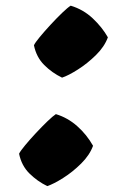

<svg xmlns="http://www.w3.org/2000/svg" viewBox="-20 -626 393 663"><path d="M194.3 -357.9Q159.7 -374.5 132.6 -401.6Q105.5 -428.7 97.2 -469.7Q101.1 -478.5 117.4 -498.3Q133.8 -518.1 154.8 -540.8Q175.8 -563.5 194.8 -581.8Q213.9 -600.1 224.1 -606.4Q267.6 -593.3 300.3 -562.5Q333 -531.7 352.5 -497.1Q340.8 -464.8 311.3 -435.8Q281.7 -406.7 249 -386Q216.3 -365.2 194.3 -357.9ZM143.1 16.6Q108.9 0 81.5 -27.1Q54.2 -54.2 45.9 -95.2Q50.3 -104.5 66.7 -124.3Q83 -144 104 -166.5Q125 -189 144 -207.3Q163.1 -225.6 172.9 -231.9Q213.4 -219.7 246.3 -190.7Q279.3 -161.6 301.3 -122.6Q289.6 -90.3 260.3 -61.3Q231 -32.2 198.2 -11.5Q165.5 9.3 143.1 16.6Z"/></svg>

Font: Fruktur
Style: Italic
Weight: 400
Italic angle: -8°
Designer: Viktoriya Grabowska, Eben Sorkin
Foundry: Viktoriya Grabowska
Version: Version 1.008; ttfautohint (v1.8.4.7-5d5b)